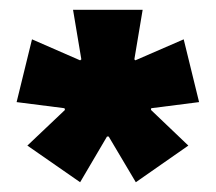

<svg xmlns="http://www.w3.org/2000/svg" viewBox="-20 -659 442 393"><path d="M144 -286 36 -361 113 -434 112 -437.5 14 -450 45.5 -578.5 144 -535.5 146.5 -537.5 129.5 -639H272L255 -537.5L257 -535.5L356 -578.5L387.5 -450L289.5 -437.5L289 -434L365.5 -361L258 -286L202.5 -379.5H199Z"/></svg>

Font: Anek Latin Medium ExtraBold
Style: Regular
Weight: 800
Version: Version 1.003